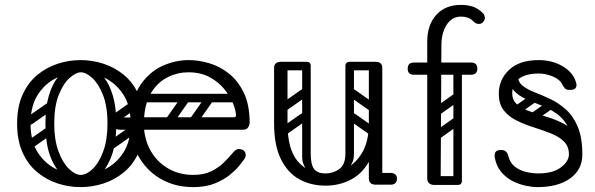

<svg xmlns="http://www.w3.org/2000/svg" viewBox="-20 -756 2434 786"><path d="M310 10Q262 10 216 -5Q170 -20 132.5 -51Q95 -82 72.5 -131.5Q50 -181 50 -250Q50 -319 72.5 -368.5Q95 -418 132.5 -449Q170 -480 216 -495Q262 -510 310 -510Q358 -510 404 -495Q450 -480 487.5 -449Q525 -418 547.5 -368.5Q570 -319 570 -250Q570 -181 547.5 -131.5Q525 -82 487.5 -51Q450 -20 404 -5Q358 10 310 10ZM310 -40Q360 -40 407 -62Q454 -84 484.5 -130.5Q515 -177 515 -250Q515 -323 484.5 -369.5Q454 -416 407 -438Q360 -460 310 -460Q261 -460 213.5 -438Q166 -416 135.5 -369.5Q105 -323 105 -250Q105 -177 135.5 -130.5Q166 -84 213.5 -62Q261 -40 310 -40ZM311 -4Q280 -4 246 -29Q212 -54 189 -108Q166 -162 166 -250Q166 -318 180 -364.5Q194 -411 216 -438.5Q238 -466 263.5 -478Q289 -490 311 -490V-460Q291 -460 265 -437Q239 -414 220.5 -367.5Q202 -321 202 -250Q202 -183 219.5 -136Q237 -89 262.5 -64.5Q288 -40 311 -40ZM311 -4V-40Q334 -40 359.5 -64.5Q385 -89 402.5 -136Q420 -183 420 -250Q420 -321 401.5 -367.5Q383 -414 357.5 -437Q332 -460 311 -460V-490Q334 -490 359 -478Q384 -466 406 -438.5Q428 -411 442 -364.5Q456 -318 456 -250Q456 -162 433 -108Q410 -54 376.5 -29Q343 -4 311 -4ZM113 -249Q98 -238 89 -252Q85 -257 84.5 -264Q84 -271 92 -277L169 -331Q184 -341 194 -327Q198 -321 197.5 -314.5Q197 -308 190 -303ZM115 -152Q100 -141 91 -155Q87 -160 86.5 -167Q86 -174 94 -180L171 -234Q186 -244 196 -230Q200 -224 199.5 -217.5Q199 -211 192 -206ZM449 -249Q434 -238 425 -252Q421 -257 420.5 -264Q420 -271 428 -277L505 -331Q520 -341 530 -327Q534 -321 533.5 -314.5Q533 -308 526 -303ZM451 -152Q436 -141 427 -155Q423 -160 422.5 -167Q422 -174 430 -180L507 -234Q522 -244 532 -230Q536 -224 535.5 -217.5Q535 -211 528 -206ZM771 10Q701 10 645.5 -19.5Q590 -49 555.5 -102Q521 -155 515 -225H471Q445 -225 445 -250Q445 -275 471 -275H515Q520 -358 556 -410Q592 -462 644.5 -486Q697 -510 753 -510Q792 -510 835.5 -497.5Q879 -485 916.5 -455.5Q954 -426 978 -376.5Q1002 -327 1002 -253Q1002 -245 996 -235Q990 -225 976 -225H570Q576 -170 603 -128.5Q630 -87 673.5 -63.5Q717 -40 771 -40Q814 -40 844 -54.5Q874 -69 895 -89.5Q916 -110 932 -129Q938 -137 944.5 -141.5Q951 -146 958 -146Q962 -146 967.5 -144.5Q973 -143 976 -141Q986 -134 986 -120Q986 -114 981 -106Q976 -98 958 -76Q946 -61 922 -41Q898 -21 860.5 -5.5Q823 10 771 10ZM570 -276H938Q946 -276 946 -283Q946 -303 934 -332.5Q922 -362 898 -391.5Q874 -421 837.5 -440.5Q801 -460 751 -460Q707 -460 667.5 -440.5Q628 -421 601.5 -380.5Q575 -340 570 -276ZM856 -372H959V-337H856ZM750 -366Q763 -356 754 -343L688 -249Q679 -235 663 -246Q650 -256 659 -269L725 -363Q729 -368 736 -369.5Q743 -371 750 -366ZM848 -366Q861 -356 852 -343L786 -249Q777 -235 761 -246Q748 -256 757 -269L823 -363Q827 -368 834 -369.5Q841 -371 848 -366ZM552 -259Q552 -276 569 -276H901Q918 -276 918 -259Q918 -241 902 -241H570Q552 -241 552 -259ZM552 -355Q552 -372 569 -372H901Q918 -372 918 -355Q918 -337 902 -337H570Q552 -337 552 -355Z M1312 4Q1253 4 1205.5 -22Q1158 -48 1130 -104.5Q1102 -161 1102 -251H1157Q1157 -144 1199.5 -95Q1242 -46 1312 -46Q1358 -46 1398.5 -67.5Q1439 -89 1464.5 -134.5Q1490 -180 1490 -251H1525Q1525 -161 1496 -104.5Q1467 -48 1419 -22Q1371 4 1312 4ZM1130 -225Q1102 -225 1102 -251V-477Q1102 -503 1130 -503Q1157 -503 1157 -477V-251Q1157 -225 1130 -225ZM1518 0Q1490 0 1490 -26V-477Q1490 -503 1518 -503Q1545 -503 1545 -477V-26Q1545 0 1518 0ZM1495 -24Q1495 -29 1498 -34Q1501 -39 1505 -43Q1507 -45 1512.5 -46.5Q1518 -48 1529 -48H1580Q1592 -48 1599 -41Q1605 -36 1605 -24Q1605 -13 1599 -7Q1592 0 1580 0H1529Q1508 0 1504 -7Q1497 -11 1495 -24ZM1235 -503Q1252 -503 1252 -486V-124Q1252 -107 1235 -107Q1217 -107 1217 -123V-485Q1217 -503 1235 -503ZM1312 -46Q1344 -46 1369 -64Q1394 -82 1394 -127V-222H1429V-124Q1429 -94 1411 -72.5Q1393 -51 1363.5 -39Q1334 -27 1301 -27ZM1312 -46 1322 -27Q1273 -27 1245 -52Q1217 -77 1217 -114V-222H1252V-127Q1252 -82 1266 -64Q1280 -46 1312 -46ZM1534 -486Q1534 -468 1516 -468H1413Q1395 -468 1395 -486Q1395 -503 1414 -503H1517Q1534 -503 1534 -486ZM1250 -486Q1250 -468 1232 -468H1129Q1111 -468 1111 -486Q1111 -503 1130 -503H1233Q1250 -503 1250 -486ZM1519 -305Q1509 -292 1496 -301L1402 -367Q1388 -376 1399 -392Q1409 -405 1422 -396L1516 -330Q1521 -326 1522.5 -319.5Q1524 -313 1519 -305ZM1519 -207Q1509 -194 1496 -203L1402 -269Q1388 -278 1399 -294Q1409 -307 1422 -298L1516 -232Q1521 -228 1522.5 -221.5Q1524 -215 1519 -207ZM1412 -503Q1429 -503 1429 -486V-154Q1429 -137 1412 -137Q1394 -137 1394 -153V-485Q1394 -503 1412 -503ZM1508 -503Q1525 -503 1525 -486V-154Q1525 -137 1508 -137Q1490 -137 1490 -153V-485Q1490 -503 1508 -503ZM1159 -308Q1144 -297 1135 -311Q1131 -316 1130.5 -323Q1130 -330 1138 -336L1215 -390Q1230 -400 1240 -386Q1244 -380 1243.5 -373.5Q1243 -367 1236 -362ZM1159 -210Q1144 -199 1135 -213Q1131 -218 1130.5 -225Q1130 -232 1138 -238L1215 -292Q1230 -302 1240 -288Q1244 -282 1243.5 -275.5Q1243 -269 1236 -264Z M1757 1Q1745 1 1737 -5.5Q1729 -12 1729 -26V-586Q1729 -654 1766 -695Q1803 -736 1867 -736Q1893 -736 1915 -729Q1937 -722 1956 -703Q1961 -699 1962.5 -694Q1964 -689 1965 -684Q1965 -674 1958 -666Q1951 -658 1941 -658Q1932 -658 1926.5 -661.5Q1921 -665 1914 -672Q1898 -688 1867 -688Q1830 -688 1808.5 -654.5Q1787 -621 1787 -571L1784 -26Q1784 -12 1775.5 -5.5Q1767 1 1757 1ZM1675 -450Q1649 -450 1649 -475Q1649 -500 1675 -500H1908Q1934 -500 1934 -475Q1934 -450 1908 -450ZM1753 -192Q1743 -207 1757 -216L1834 -270Q1849 -280 1858 -266Q1869 -251 1855 -242L1778 -187Q1772 -183 1765 -184Q1758 -185 1753 -192ZM1753 -290Q1743 -305 1757 -314L1834 -368Q1849 -378 1858 -364Q1869 -349 1855 -340L1778 -285Q1772 -281 1765 -282Q1758 -283 1753 -290ZM1853 1Q1836 1 1836 -16V-457Q1836 -474 1853 -474Q1871 -474 1871 -458V-17Q1871 1 1853 1ZM1740 -17Q1740 -35 1757 -35H1854Q1871 -35 1871 -18Q1871 1 1855 1H1757Q1750 1 1745 -3.5Q1740 -8 1740 -17Z M2179 10Q2160 10 2133 4.5Q2106 -1 2079 -14.5Q2052 -28 2031.5 -52.5Q2011 -77 2005 -114Q2005 -116 2005 -117.5Q2005 -119 2005 -120Q2005 -142 2030 -142H2033Q2055 -142 2061 -117Q2068 -89 2088 -73.5Q2108 -58 2134 -52Q2160 -46 2183 -46Q2244 -46 2276.5 -71Q2309 -96 2309 -124Q2309 -157 2288.5 -177Q2268 -197 2235 -210Q2202 -223 2165.5 -234.5Q2129 -246 2096 -262Q2063 -278 2042.5 -304Q2022 -330 2022 -372Q2022 -430 2064 -470Q2106 -510 2185 -510Q2242 -510 2285.5 -483.5Q2329 -457 2339 -415Q2340 -413 2340 -408Q2340 -388 2315 -388H2310Q2299 -388 2293 -394Q2287 -400 2282 -410Q2272 -431 2243 -443Q2214 -455 2185 -455Q2134 -455 2105.5 -434.5Q2077 -414 2077 -374Q2077 -345 2097.5 -328Q2118 -311 2151 -299.5Q2184 -288 2220.5 -277Q2257 -266 2290 -248.5Q2323 -231 2343.5 -201.5Q2364 -172 2364 -123Q2364 -62 2314.5 -26Q2265 10 2179 10ZM2329 -123Q2329 -189 2310 -228Q2291 -267 2261 -289Q2231 -311 2197 -324Q2163 -337 2133 -350.5Q2103 -364 2084 -385Q2065 -406 2065 -445L2100 -447Q2100 -421 2119 -405.5Q2138 -390 2168 -378.5Q2198 -367 2232 -351Q2266 -335 2296 -308.5Q2326 -282 2345 -237.5Q2364 -193 2364 -123ZM2178 -363Q2184 -356 2182 -349.5Q2180 -343 2174 -339L2114 -297Q2099 -287 2088 -300Q2078 -313 2093 -325L2153 -367Q2167 -377 2178 -363ZM2249 -337Q2254 -330 2252.5 -323.5Q2251 -317 2244 -313L2184 -271Q2170 -261 2159 -274Q2148 -288 2164 -299L2224 -341Q2237 -351 2249 -337Z"/></svg>

Font: Agu Display
Style: Regular
Weight: 400
Designer: Oluwaseun Badejo
Version: Version 1.103